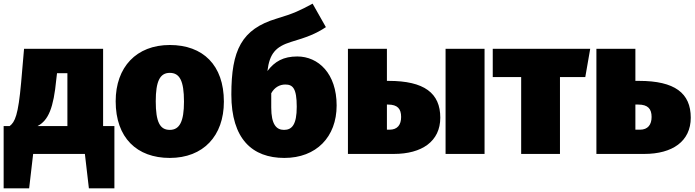

<svg xmlns="http://www.w3.org/2000/svg" viewBox="-20 -845 3817 1054"><path d="M546 -153V-577H112L96 -392C80 -212 62 -175 33 -153H0V189H140L162 0H446L468 189H608V-153ZM350 -153H186C246 -184 274 -253 289 -409L293 -443H350Z M912 -598C729 -598 615 -477 615 -289C615 -89 731 22 912 22C1096 22 1209 -99 1209 -287C1209 -488 1094 -598 912 -598ZM912 -445C966 -445 990 -402 990 -287C990 -178 966 -132 912 -132C858 -132 835 -175 835 -289C835 -399 858 -445 912 -445Z M1612 -535C1536 -535 1488 -508 1448 -455C1460 -553 1495 -589 1578 -615C1662 -640 1712 -658 1769 -696L1696 -825C1628 -788 1593 -771 1499 -743C1306 -685 1250 -570 1250 -326C1250 -82 1365 22 1541 22C1716 22 1828 -93 1828 -266C1828 -442 1727 -535 1612 -535ZM1539 -132C1497 -132 1469 -162 1469 -255V-333C1487 -366 1516 -381 1546 -381C1587 -381 1609 -361 1609 -259C1609 -161 1583 -132 1539 -132Z M2113 -401H2104V-577H1890V0H2142C2296 0 2397 -69 2397 -199C2397 -334 2309 -401 2113 -401ZM2426 -577V0H2640V-577ZM2118 -133H2104V-271H2110C2163 -271 2182 -247 2182 -203C2182 -161 2163 -133 2118 -133Z M3220 -577H2685V-422H2841V0H3054V-422H3193Z M3488 -401H3468V-577H3254V0H3517C3671 0 3772 -69 3772 -199C3772 -334 3684 -401 3488 -401ZM3493 -133H3468V-271H3484C3537 -271 3557 -247 3557 -203C3557 -161 3537 -133 3493 -133Z"/></svg>

Font: Glow Sans SC Normal Heavy
Style: Regular
Weight: 900
Designer: Ryoko NISHIZUKA (kana, bopomofo & ideographs); Paul D. Hunt (Latin, Greek & Cyrillic); Sandoll Communications, Soo-young
Version: Version 0.93